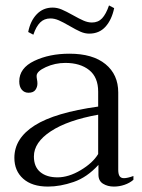

<svg xmlns="http://www.w3.org/2000/svg" viewBox="-20 -678 524 708"><path d="M84 -560Q92 -601 115.5 -625.5Q139 -650 174 -650Q191 -650 207.5 -643Q224 -636 249 -622Q272 -609 288 -602Q304 -595 319 -595Q342 -595 356.5 -610.5Q371 -626 382 -658L401 -648Q392 -605 369 -579.5Q346 -554 309 -554Q293 -554 277 -561Q261 -568 237 -582Q213 -596 197 -603Q181 -610 166 -610Q143 -610 128 -595Q113 -580 103 -550ZM33 -96Q33 -168 108 -215.5Q183 -263 342 -285V-340Q342 -393 309 -419.5Q276 -446 221 -446Q183 -446 149 -430.5Q115 -415 115 -398Q115 -392 116.5 -384.5Q118 -377 118 -370Q118 -357 110.5 -346.5Q103 -336 85 -336Q70 -336 60.5 -347Q51 -358 51 -378Q51 -427 106.5 -453.5Q162 -480 236 -480Q322 -480 369 -441.5Q416 -403 416 -337V-52Q416 -36 421 -28.5Q426 -21 437 -21Q450 -21 472 -29V-15Q458 -3 439 3.5Q420 10 400 10Q377 10 360 -0.5Q343 -11 343 -34V-70Q301 -24 251.5 -7Q202 10 157 10Q98 10 65.5 -19Q33 -48 33 -96ZM342 -110V-255Q230 -235 167.5 -194Q105 -153 105 -101Q105 -63 128.5 -43.5Q152 -24 192 -24Q233 -24 277.5 -50.5Q322 -77 342 -110Z"/></svg>

Font: Taviraj Light
Style: Regular
Weight: 300
Designer: Katatrad Team
Foundry: CadsonDemak
Version: Version 1.001